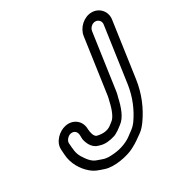

<svg xmlns="http://www.w3.org/2000/svg" viewBox="-173 -827 933 989"><g transform="rotate(-30 293.5 -333.0)"><path d="M536 -618 489 -288C479 -221 454 -159 415 -104C398 -81 382 -73 363 -58C338 -38 298 -19 248 -15C194 -10 186 -20 155 -30C129 -38 110 -64 94 -90C78 -117 78 -140 75 -178C74 -194 92 -213 107 -216C130 -221 145 -206 145 -183C145 -171 145 -158 149 -148L152 -139C159 -120 171 -104 188 -95C194 -92 205 -89 209 -88C234 -80 263 -83 295 -93C302 -95 306 -98 313 -102C328 -110 336 -118 350 -128C383 -152 401 -202 413 -257C416 -268 419 -278 420 -288L467 -618C470 -637 487 -653 506 -653C524 -653 539 -637 536 -618ZM417 -618 370 -288C369 -279 366 -271 364 -262C353 -210 337 -179 323 -167C317 -162 309 -156 304 -152C277 -130 241 -133 216 -140C202 -149 198 -169 196 -191C196 -216 186 -238 167 -252C149 -265 127 -269 104 -264C65 -256 20 -216 24 -168C25 -155 26 -144 26 -138C29 -83 60 -35 93 -7C117 14 136 19 169 30C219 47 303 29 341 9C378 -10 388 -20 417 -40C431 -50 443 -64 455 -80C500 -143 528 -213 539 -288L586 -618C593 -664 559 -703 513 -703C467 -703 424 -664 417 -618Z"/></g></svg>

Font: AppleStorm
Style: XbdOutIta
Weight: 800
Foundry: Cannot Into Space Fonts
Version: Version 1.01